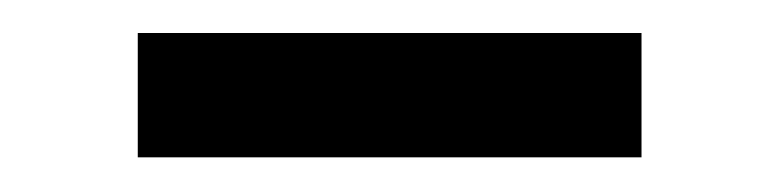

<svg xmlns="http://www.w3.org/2000/svg" viewBox="-20 -354 463 114"><path d="M61.8 -260.6V-334.4Q102.8 -334.4 140.6 -334.4Q178.5 -334.4 211.4 -334.4Q244.5 -334.4 282.5 -334.4Q320.5 -334.4 360.9 -334.4V-260.6Q320.5 -260.6 282.5 -260.6Q244.5 -260.6 211.4 -260.6Q178.5 -260.6 140.6 -260.6Q102.8 -260.6 61.8 -260.6Z"/></svg>

Font: Commissioner Thin
Style: Regular
Weight: 100
Designer: Kostas Bartsokas
Foundry: Kostas Bartsokas
Version: Version 1.001;gftools[0.9.23]